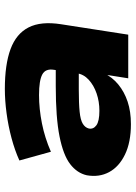

<svg xmlns="http://www.w3.org/2000/svg" viewBox="96 -645 560 792"><g transform="rotate(-90 376.0 -249.0)"><path d="M260 11Q185 11 134.5 -13.5Q84 -38 62 -79Q40 -120 49 -171Q58 -211 95 -239.5Q132 -268 209.5 -283.5Q287 -299 417 -299H508L494 -204H403Q345 -204 311 -200.5Q277 -197 261.5 -187.5Q246 -178 242 -163Q238 -144 255 -131.5Q272 -119 315 -119Q353 -119 386.5 -130.5Q420 -142 443 -163Q466 -184 470 -213L484 -306Q490 -341 465 -354.5Q440 -368 380 -368Q323 -368 263 -356Q203 -344 146 -319L110 -449Q152 -468 202.5 -481.5Q253 -495 305.5 -502Q358 -509 405 -509Q506 -509 569.5 -485.5Q633 -462 659 -411Q685 -360 672 -277L629 0H449L465 -101L471 -102Q454 -66 423.5 -41Q393 -16 352.5 -2.5Q312 11 260 11Z"/></g></svg>

Font: Nunito Sans 10pt Expanded Black
Style: Italic
Weight: 900
Width: 7
Italic angle: -9°
Designer: Vernon Adams
Foundry: Vernon Adams
Version: Version 3.101;gftools[0.9.27]